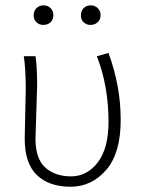

<svg xmlns="http://www.w3.org/2000/svg" viewBox="-20 -692 537 724"><path d="M321.8 -598.1Q305.7 -597.7 294.9 -608.4Q284.2 -619.1 285.2 -634.8Q285.2 -650.4 295.4 -661.6Q306.6 -671.9 322.3 -671.9Q337.9 -671.9 348.6 -661.1Q359.4 -650.4 359.4 -634.8Q359.4 -618.7 348.6 -608.4Q337.9 -598.1 321.8 -598.1ZM144 -598.1Q127.9 -597.7 117.2 -608.4Q106.4 -619.1 106.9 -634.8Q106.9 -650.4 117.7 -661.6Q128.9 -671.9 144.5 -671.9Q160.2 -671.9 170.9 -661.1Q181.6 -650.4 181.2 -634.8Q181.6 -618.7 170.9 -608.4Q160.2 -598.1 144 -598.1ZM247.6 -26.9Q308.1 -26.9 348.6 -79.6Q389.2 -132.3 389.2 -232.9Q389.2 -367.7 345.2 -480L389.2 -492.2Q435.1 -367.2 435.1 -241.2Q435.5 -115.2 380.9 -51.8Q326.2 12.2 245.1 12.2Q164.1 11.7 118.7 -32.2Q73.2 -76.2 73.2 -168.9L77.1 -357.9Q77.1 -431.2 69.8 -480H113.8Q119.6 -445.8 120.1 -372.1L113.8 -168.9Q113.8 -93.8 150.4 -60.5Q187 -27.3 247.6 -26.9Z"/></svg>

Font: SourceSansPro-Light
Style: Regular
Weight: 300
Designer: Paul D. Hunt
Foundry: Adobe Systems Incorporated
Version: Version 2.020;PS 2.0;hotconv 1.0.86;makeotf.lib2.5.63406